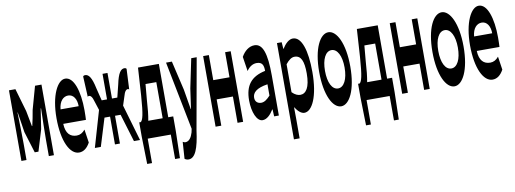

<svg xmlns="http://www.w3.org/2000/svg" viewBox="-63 -944 4088 1524"><g transform="rotate(-10 1981.5 -182.0)"><path d="M46 -569V0H87V-132C87 -194 84 -319 82 -384H84C92 -335 101 -270 109 -221L162 -49H192L244 -221C252 -270 261 -333 269 -384H272C270 -319 267 -194 267 -132V0H308V-569H256L204 -383C197 -337 188 -298 179 -258H176C169 -298 160 -337 152 -383L98 -569Z M509 14C546 14 575 -9 598 -51L582 -158C562 -134 541 -122 514 -122C462 -122 427 -154 424 -232H607C608 -246 609 -277 609 -309C609 -464 570 -583 501 -583C439 -583 379 -469 379 -285C379 -96 437 14 509 14ZM423 -349C429 -416 463 -447 501 -447C544 -447 569 -405 569 -349Z M701 -360 723 -292 638 0H686L755 -224H800V0H840V-224H885L953 0H1002L917 -292L939 -360C951 -405 964 -415 978 -415C982 -415 983 -412 987 -410L995 -575C991 -581 985 -583 979 -583C950 -583 927 -556 908 -464L883 -363H840V-569H800V-363H757L732 -464C713 -556 690 -583 661 -583C655 -583 649 -581 645 -575L653 -410C657 -412 658 -415 662 -415C676 -415 689 -405 701 -360Z M1064 197V0H1250V197H1289L1294 -22V-139H1254V-569H1086L1072 -347C1061 -188 1049 -154 1033 -139H1020V-22L1025 197ZM1093 -139C1101 -181 1107 -236 1111 -306L1122 -430H1209V-139Z M1356 219C1409 219 1438 147 1457 1L1559 -569H1515L1466 -333C1459 -279 1451 -226 1443 -172H1441C1432 -228 1423 -281 1414 -333L1359 -569H1312L1421 -17L1415 12C1403 52 1384 80 1353 80C1346 80 1338 75 1333 73L1324 208C1332 215 1343 219 1356 219Z M1611 -569V0H1657V-212H1788V0H1833V-569H1788V-367H1657V-569Z M1988 14C2022 14 2052 -15 2078 -57H2080L2083 0H2121V-323C2121 -501 2093 -583 2026 -583C1983 -583 1945 -553 1920 -508L1938 -391C1959 -423 1988 -441 2019 -441C2064 -441 2075 -414 2075 -368C1960 -344 1909 -279 1909 -159C1909 -64 1942 14 1988 14ZM1952 -173C1952 -213 1983 -246 2075 -260V-169C2049 -141 2027 -124 2001 -124C1974 -124 1952 -140 1952 -173Z M2206 -569V207H2252V44L2251 -45C2275 -7 2301 14 2325 14C2388 14 2443 -98 2443 -294C2443 -469 2406 -583 2336 -583C2304 -583 2274 -554 2249 -514H2248L2244 -569ZM2252 -165V-390C2278 -423 2301 -438 2324 -438C2376 -438 2397 -391 2397 -291C2397 -177 2363 -132 2318 -132C2300 -132 2276 -140 2252 -165Z M2622 14C2688 14 2747 -96 2747 -285C2747 -473 2688 -583 2622 -583C2555 -583 2496 -473 2496 -285C2496 -96 2555 14 2622 14ZM2543 -285C2543 -379 2574 -439 2622 -439C2669 -439 2701 -379 2701 -285C2701 -190 2669 -130 2622 -130C2574 -130 2543 -190 2543 -285Z M2828 197V0H3014V197H3053L3058 -22V-139H3018V-569H2850L2836 -347C2825 -188 2813 -154 2797 -139H2784V-22L2789 197ZM2857 -139C2865 -181 2871 -236 2875 -306L2886 -430H2973V-139Z M3115 -569V0H3161V-212H3292V0H3337V-569H3292V-367H3161V-569Z M3535 14C3601 14 3660 -96 3660 -285C3660 -473 3601 -583 3535 -583C3468 -583 3409 -473 3409 -285C3409 -96 3468 14 3535 14ZM3456 -285C3456 -379 3487 -439 3535 -439C3582 -439 3614 -379 3614 -285C3614 -190 3582 -130 3535 -130C3487 -130 3456 -190 3456 -285Z M3842 14C3879 14 3908 -9 3931 -51L3915 -158C3895 -134 3874 -122 3847 -122C3795 -122 3760 -154 3757 -232H3940C3941 -246 3942 -277 3942 -309C3942 -464 3903 -583 3834 -583C3772 -583 3712 -469 3712 -285C3712 -96 3770 14 3842 14ZM3756 -349C3762 -416 3796 -447 3834 -447C3877 -447 3902 -405 3902 -349Z"/></g></svg>

Font: 寒蝉无机体 CompactMedium
Style: Regular
Weight: 500
Width: 3
Designer: ChillTanhei {Warren2060}; 
Source Han Sans {Ryoko NISHIZUKA 西塚涼子 (kana, bopomofo & ideographs); Paul D. Hunt (Latin, Gre
Foundry: ChillType&Adobe
Version: Version 1.000;Glyphs 3.1.1 (3135)